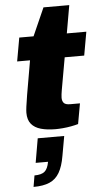

<svg xmlns="http://www.w3.org/2000/svg" viewBox="-65 -728 590 1098"><g transform="rotate(-5 230.0 -179.0)"><path d="M236 12Q188 12 152.5 2Q117 -8 97.5 -31.5Q78 -55 78 -96Q78 -108 81 -131Q84 -154 91 -197L125 -393H51L75 -528H157L228 -688H376L348 -528H460L436 -393H324L291 -207Q289 -194 287.5 -183.5Q286 -173 286 -164Q286 -145 295.5 -134Q305 -123 332 -123H388L367 -6Q350 -1 326 3.5Q302 8 278 10Q254 12 236 12ZM82 330 93 265Q133 265 151.5 249.5Q170 234 177 194H106L130 55H282L262 167Q252 227 231 263Q210 299 174 314.5Q138 330 82 330Z"/></g></svg>

Font: Archivo SemiBold Black
Style: Italic
Weight: 900
Italic angle: -10°
Version: Version 2.001